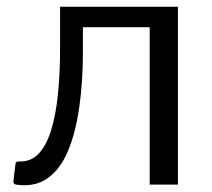

<svg xmlns="http://www.w3.org/2000/svg" viewBox="-20 -550 632 572"><path d="M28 0Q19 -2 20 -10L26 -61Q27 -69 35 -69Q70 -67 93.5 -90.5Q117 -114 131.5 -159.5Q146 -205 152.5 -268Q159 -331 159 -408V-530H510V0H426V-469H227V-396Q227 -306 216 -229.5Q205 -153 182 -99Q159 -45 121 -18.5Q83 8 28 0Z"/></svg>

Font: Libre Franklin
Style: Regular
Weight: 400
Designer: Pablo Impallari, Rodrigo Fuenzalida, Nhung Nguyen
Foundry: Impallari Type
Version: Version 3.000